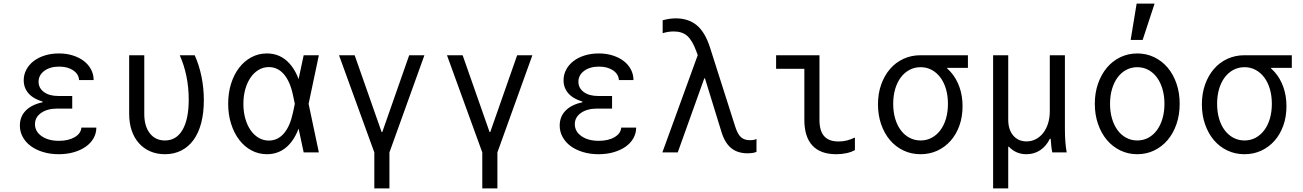

<svg xmlns="http://www.w3.org/2000/svg" viewBox="-20 -847 7240 1067"><path d="M419.4 -402H500.4Q500.4 -434 485.8 -461.4Q471.2 -488.8 445.5 -508.3Q419.8 -527.8 384.5 -538.9Q349.2 -550 307.8 -550Q265.2 -550 229.1 -538.8Q193 -527.6 167 -507.5Q141 -487.4 126.4 -460Q111.8 -432.6 111.8 -400.8Q111.8 -358.8 138.4 -328.3Q165 -297.8 216.6 -282.6V-278.6Q156 -265.8 123.2 -232.4Q90.4 -199 90.4 -149Q90.4 -115 106.6 -85.5Q122.8 -56 151.4 -35Q180 -14 219.8 -2Q259.6 10 306.4 10Q352 10 390.3 -1.1Q428.6 -12.2 456.4 -31.7Q484.2 -51.2 499.8 -78.6Q515.4 -106 515.4 -138H432.2Q430.2 -105.6 395.5 -85Q360.8 -64.4 308 -64.4Q248.2 -64.4 211.3 -90.4Q174.4 -116.4 174.4 -156.8Q174.4 -195.4 208.6 -219.5Q242.8 -243.6 299.4 -243.6H381.4V-313.6H303.8Q254.2 -313.6 224.3 -335.5Q194.4 -357.4 194.4 -392.8Q194.4 -429.4 226.2 -453.1Q258 -476.8 308.6 -476.8Q356.2 -476.8 386.8 -456Q417.4 -435.2 419.4 -402Z M1062 -540H978.8Q1002.8 -486.8 1015.8 -424.3Q1028.8 -361.8 1028.8 -293.8Q1028.8 -184.6 994.5 -125.5Q960.2 -66.4 896.6 -66.4Q843.6 -66.4 812.7 -106.1Q781.8 -145.8 781.8 -214V-540H697.8V-214Q697.8 -162.9 711.9 -121.6Q726 -80.2 752.4 -50.8Q778.7 -21.4 815.4 -5.7Q852.1 10 896.6 10Q947.2 10 987.5 -10.5Q1027.8 -31 1055.7 -69.5Q1083.6 -108 1098.2 -163.8Q1112.8 -219.6 1112.8 -290.4Q1112.8 -357 1099.8 -421.1Q1086.8 -485.2 1062 -540Z M1625.8 -305V-235L1607.8 -320Q1591.8 -395 1557.5 -434.6Q1523.3 -474.2 1473.8 -474.2Q1443.3 -474.2 1417.4 -458.8Q1391.4 -443.4 1372.6 -416.1Q1353.8 -388.8 1343.2 -351.4Q1332.6 -314.1 1332.6 -269.9Q1332.6 -225.8 1343.2 -188.2Q1353.8 -150.6 1372.6 -123.5Q1391.4 -96.5 1417.4 -81.1Q1443.4 -65.8 1473.8 -65.8Q1523.3 -65.8 1557.5 -105.4Q1591.8 -145 1607.8 -220ZM1661.2 -210Q1639.4 -101.6 1588.9 -45.8Q1538.4 10 1463.6 10Q1417 10 1377.5 -11.2Q1338 -32.4 1309.4 -69.8Q1280.7 -107.3 1264.4 -158.7Q1248 -210.1 1248 -270Q1248 -330.6 1264.1 -381.8Q1280.2 -433 1309 -470.5Q1337.8 -508 1377.3 -529Q1416.8 -550 1463.4 -550Q1538.2 -550 1588.8 -494.2Q1639.4 -438.4 1661.2 -330L1673.2 -270ZM1624 -401.4H1638L1667.6 -540H1752L1695 -270L1752 0H1667.6L1638 -138.6H1624L1646 -270Z M2060.2 200H2144.2V0L2338.6 -540H2254L2104.6 -113.6H2100.6L1951 -540H1864L2060.2 0Z M2660.2 200H2744.2V0L2938.6 -540H2854L2704.6 -113.6H2700.6L2551 -540H2464L2660.2 0Z M3419.4 -402H3500.4Q3500.4 -434 3485.8 -461.4Q3471.2 -488.8 3445.5 -508.3Q3419.8 -527.8 3384.5 -538.9Q3349.2 -550 3307.8 -550Q3265.2 -550 3229.1 -538.8Q3193 -527.6 3167 -507.5Q3141 -487.4 3126.4 -460Q3111.8 -432.6 3111.8 -400.8Q3111.8 -358.8 3138.4 -328.3Q3165 -297.8 3216.6 -282.6V-278.6Q3156 -265.8 3123.2 -232.4Q3090.4 -199 3090.4 -149Q3090.4 -115 3106.6 -85.5Q3122.8 -56 3151.4 -35Q3180 -14 3219.8 -2Q3259.6 10 3306.4 10Q3352 10 3390.3 -1.1Q3428.6 -12.2 3456.4 -31.7Q3484.2 -51.2 3499.8 -78.6Q3515.4 -106 3515.4 -138H3432.2Q3430.2 -105.6 3395.5 -85Q3360.8 -64.4 3308 -64.4Q3248.2 -64.4 3211.3 -90.4Q3174.4 -116.4 3174.4 -156.8Q3174.4 -195.4 3208.6 -219.5Q3242.8 -243.6 3299.4 -243.6H3381.4V-313.6H3303.8Q3254.2 -313.6 3224.3 -335.5Q3194.4 -357.4 3194.4 -392.8Q3194.4 -429.4 3226.2 -453.1Q3258 -476.8 3308.6 -476.8Q3356.2 -476.8 3386.8 -456Q3417.4 -435.2 3419.4 -402Z M3661 0H3746.4L3893.8 -411.2H3897.8L3988.6 -116.4Q4007.2 -54 4042.7 -24.5Q4078.2 5 4135.4 5Q4148.2 5 4159.7 3.5Q4171.2 2 4184 -3V-74.8Q4176 -70.8 4167.1 -69.3Q4158.2 -67.8 4148.2 -67.8Q4116.2 -67.8 4097.8 -84.6Q4079.4 -101.4 4066.6 -141.2L3925 -585.2Q3897.8 -669.2 3851.6 -707.1Q3805.4 -745 3735.2 -745Q3718.2 -745 3700.8 -742.5Q3683.4 -740 3662.6 -734.4V-662.6Q3679 -667.6 3693.9 -669.9Q3708.8 -672.2 3724 -672.2Q3770.8 -672.2 3799 -647.7Q3827.2 -623.2 3849.6 -562.2L3870.6 -505.2L3868.4 -570.4Z M4534 -181Q4534 -119.8 4560.1 -90.3Q4586.2 -60.8 4640.4 -60.8Q4663.2 -60.8 4685.8 -66.2Q4708.4 -71.6 4731 -82.8V-12.8Q4709.8 -1.2 4683.3 4.4Q4656.8 10 4627 10Q4539.6 10 4494.8 -38.2Q4450 -86.4 4450 -181V-464.8H4293V-540H4534Z M5096.2 -66.4Q5062.6 -66.4 5034.5 -81.3Q5006.4 -96.2 4986.1 -123.2Q4965.8 -150.2 4954.8 -187.6Q4943.8 -225 4943.8 -270Q4943.8 -315 4954.8 -352.4Q4965.8 -389.8 4986.1 -416.8Q5006.4 -443.8 5034.4 -458.7Q5062.4 -473.6 5096.2 -473.6Q5129.8 -473.6 5157.6 -458.7Q5185.4 -443.8 5205.7 -416.8Q5226 -389.8 5237 -352.4Q5248 -315 5248 -270Q5248 -225 5237 -187.6Q5226 -150.2 5205.7 -123.2Q5185.4 -96.2 5157.6 -81.3Q5129.8 -66.4 5096.2 -66.4ZM5095.9 10Q5146.5 10 5189.1 -9.7Q5231.6 -29.4 5263 -64.9Q5294.4 -100.4 5311.8 -149.3Q5329.2 -198.1 5329.2 -256.4Q5329.2 -314.4 5312 -363Q5294.8 -411.7 5263.4 -447Q5232 -482.4 5189.1 -502.2Q5146.2 -522 5095 -522L5243.4 -456V-470H5359V-540H5095Q5044.2 -540 5000.7 -519.9Q4957.2 -499.8 4926.1 -463.6Q4894.9 -427.5 4877.1 -377.4Q4859.2 -327.4 4859.2 -267.1Q4859.2 -206.7 4876.9 -156Q4894.6 -105.2 4925.9 -68.3Q4957.1 -31.4 5000.7 -10.7Q5044.2 10 5095.9 10Z M5499 200H5583V-31.4H5587Q5605.2 -11.6 5629.8 -0.8Q5654.4 10 5683.8 10Q5727.4 10 5760.7 -12.3Q5794 -34.6 5814.4 -75.6H5819Q5820.4 -52.6 5822.4 -34.4Q5824.4 -16.2 5828 0H5908Q5903 -27.2 5900.5 -59.4Q5898 -91.6 5898 -130V-540H5814V-228Q5814 -191.8 5804.4 -161.3Q5794.8 -130.8 5777.7 -108.6Q5760.6 -86.4 5736.8 -73.8Q5713 -61.2 5685 -61.2Q5638.6 -61.2 5610.8 -93.9Q5583 -126.6 5583 -182V-540H5499Z M6300.1 10Q6351.2 10 6394.5 -11Q6437.8 -32 6469.2 -69.2Q6500.6 -106.4 6518.2 -157.8Q6535.8 -209.1 6535.8 -270Q6535.8 -330.9 6518.2 -382.2Q6500.6 -433.6 6469.2 -470.8Q6437.8 -508 6394.5 -529Q6351.1 -550 6300.2 -550Q6249.2 -550 6205.8 -528.9Q6162.3 -507.9 6131.2 -470.7Q6100 -433.6 6082.1 -382.2Q6064.2 -330.9 6064.2 -270Q6064.2 -209.1 6082.1 -157.8Q6100 -106.4 6131.1 -69.3Q6162.3 -32.1 6205.7 -11.1Q6249.1 10 6300.1 10ZM6299.8 -66.4Q6267 -66.4 6239 -81.3Q6211 -96.1 6191 -123.2Q6171 -150.2 6159.9 -187.6Q6148.8 -225 6148.8 -270Q6148.8 -315 6159.9 -352.4Q6171 -389.8 6191 -416.8Q6211 -443.9 6239 -458.7Q6267 -473.6 6299.8 -473.6Q6333.6 -473.6 6361.4 -458.7Q6389.2 -443.8 6409.1 -416.8Q6429.1 -389.8 6440.1 -352.4Q6451.2 -315 6451.2 -270Q6451.2 -225 6440.1 -187.6Q6429.1 -150.2 6409.1 -123.2Q6389.2 -96.2 6361.4 -81.3Q6333.6 -66.4 6299.8 -66.4ZM6396.4 -827H6296.6L6263.4 -625H6330Z M6896.2 -66.4Q6862.6 -66.4 6834.5 -81.3Q6806.4 -96.2 6786.1 -123.2Q6765.8 -150.2 6754.8 -187.6Q6743.8 -225 6743.8 -270Q6743.8 -315 6754.8 -352.4Q6765.8 -389.8 6786.1 -416.8Q6806.4 -443.8 6834.4 -458.7Q6862.4 -473.6 6896.2 -473.6Q6929.8 -473.6 6957.6 -458.7Q6985.4 -443.8 7005.7 -416.8Q7026 -389.8 7037 -352.4Q7048 -315 7048 -270Q7048 -225 7037 -187.6Q7026 -150.2 7005.7 -123.2Q6985.4 -96.2 6957.6 -81.3Q6929.8 -66.4 6896.2 -66.4ZM6895.9 10Q6946.5 10 6989.1 -9.7Q7031.6 -29.4 7063 -64.9Q7094.4 -100.4 7111.8 -149.3Q7129.2 -198.1 7129.2 -256.4Q7129.2 -314.4 7112 -363Q7094.8 -411.7 7063.4 -447Q7032 -482.4 6989.1 -502.2Q6946.2 -522 6895 -522L7043.4 -456V-470H7159V-540H6895Q6844.2 -540 6800.7 -519.9Q6757.2 -499.8 6726.1 -463.6Q6694.9 -427.5 6677.1 -377.4Q6659.2 -327.4 6659.2 -267.1Q6659.2 -206.7 6676.9 -156Q6694.6 -105.2 6725.9 -68.3Q6757.1 -31.4 6800.7 -10.7Q6844.2 10 6895.9 10Z"/></svg>

Font: CommitMonoV142 ExtLt
Style: Regular
Weight: 200
Monospace: yes
Designer: Eigil Nikolajsen
Foundry: Eigil Nikolajsen
Version: Version 1.142